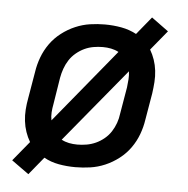

<svg xmlns="http://www.w3.org/2000/svg" viewBox="-47 -616 695 711"><g transform="rotate(5 300.0 -260.0)"><path d="M84 49 20 3 80 -70Q70 -87 63.5 -106Q57 -125 54.5 -146Q52 -167 53.5 -188.5Q55 -210 59 -231L76 -331Q80 -358 90 -385Q100 -412 117 -436Q134 -460 158 -478.5Q182 -497 209 -508.5Q236 -520 263.5 -524Q291 -528 318 -528Q350 -528 380 -522.5Q410 -517 436 -503L490 -569L553 -523L493 -450Q503 -433 509.5 -414Q516 -395 518.5 -374Q521 -353 519.5 -331.5Q518 -310 515 -289L498 -189Q494 -162 484 -135Q474 -108 457 -84Q440 -60 416 -41.5Q392 -23 365 -11.5Q338 0 310 4Q282 8 255 8Q223 8 193 2.5Q163 -3 138 -17ZM152 -157 377 -431Q364 -438 349 -441Q334 -444 318 -444Q301 -444 283.5 -441Q266 -438 250 -430.5Q234 -423 219.5 -411Q205 -399 195 -383.5Q185 -368 179 -351Q173 -334 170 -317L154 -217Q151 -202 150 -186.5Q149 -171 152 -157ZM255 -76Q272 -76 289.5 -79Q307 -82 323.5 -89.5Q340 -97 354.5 -109Q369 -121 379 -136.5Q389 -152 395 -169Q401 -186 403 -203L420 -303Q422 -318 423 -333.5Q424 -349 422 -363L196 -89Q209 -82 224 -79Q239 -76 255 -76Z"/></g></svg>

Font: Iosevka Medium Extended
Style: Italic
Weight: 500
Width: 7
Italic angle: -9°
Monospace: yes
Designer: Belleve Invis
Foundry: Belleve Invis
Version: Version 32.5.0; ttfautohint (v1.8.4)